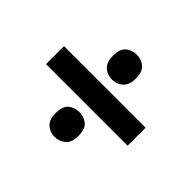

<svg xmlns="http://www.w3.org/2000/svg" viewBox="-117 -756 807 807"><g transform="rotate(45 286.0 -352.5)"><path d="M43 -299V-406H528V-299ZM284.5 -108Q257 -108 237 -125.6Q217 -143.1 217 -181.8Q217 -223 237 -239.5Q257.1 -256 285 -256Q312 -256 332.5 -239.5Q353 -223 353 -181.8Q353 -143.1 332.5 -125.6Q312 -108 284.5 -108ZM284.5 -449Q257 -449 237 -466.6Q217 -484.1 217 -522.8Q217 -564 237 -580.5Q257.1 -597 285 -597Q312 -597 332.5 -580.5Q353 -564 353 -522.8Q353 -484.1 332.5 -466.6Q312 -449 284.5 -449Z"/></g></svg>

Font: Noto Sans Javanese
Style: Regular
Weight: 400
Designer: Monotype Design Team
Foundry: Monotype Imaging Inc.
Version: Version 2.004